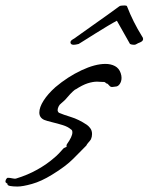

<svg xmlns="http://www.w3.org/2000/svg" viewBox="-85 -626 544 703"><path d="M-21 57Q-37 57 -48 55Q-59 53 -58 46Q-60 46 -64 42L-65 40Q-65 32 -60 27L-59 26Q-58 25 -56 25Q-49 25 -40 27Q-31 29 -27 28Q16 15 51.5 -5Q87 -25 112 -47Q122 -55 130.5 -64Q139 -73 146 -81Q148 -84 152.5 -85.5Q157 -87 158 -88L159 -89Q159 -91 158.5 -92.5Q158 -94 160 -98Q180 -126 180 -141Q180 -150 175 -152Q164 -162 144.5 -168Q125 -174 106 -178.5Q87 -183 77 -187Q59 -195 59 -214Q59 -233 74.5 -257.5Q90 -282 118 -307Q163 -345 213 -368.5Q263 -392 301 -392Q321 -392 336 -384Q351 -376 357 -358Q360 -349 360 -341Q360 -328 353.5 -318.5Q347 -309 338 -309Q336 -309 330.5 -308Q325 -307 321 -308Q317 -310 313 -315Q309 -320 307 -320H306Q302 -322 300.5 -324Q299 -326 294 -326H290L270 -327Q255 -327 236 -321Q217 -315 191 -298V-299Q182 -292 172 -281.5Q162 -271 153 -260Q147 -254 139.5 -248Q132 -242 130 -237Q126 -229 126 -223Q126 -217 131 -213Q147 -206 175 -197.5Q203 -189 233 -169Q239 -165 245.5 -156.5Q252 -148 252 -135Q252 -125 248 -116Q245 -111 239 -104.5Q233 -98 231 -93L230 -92Q212 -74 184 -45.5Q156 -17 105 14Q66 38 32 47.5Q-2 57 -21 57ZM185 -462Q174 -462 173 -470Q173 -473 174 -475Q176 -479 182.5 -482.5Q189 -486 198 -493Q223 -511 251.5 -531Q280 -551 306.5 -570Q333 -589 352 -603Q354 -605 361 -605.5Q368 -606 371 -606Q379 -606 380 -603Q402 -546 435 -493Q439 -488 439 -483Q439 -475 426 -470Q420 -468 415.5 -465Q411 -462 406 -462Q397 -462 391 -465L343 -550Q331 -544 308.5 -530.5Q286 -517 262 -502Q238 -487 221.5 -476.5Q205 -466 203 -465Q191 -462 185 -462Z"/></svg>

Font: Vujahday Script
Style: Regular
Weight: 400
Designer: Robert E. Leuschke
Foundry: Robert E. Leuschke
Version: Version 1.010; ttfautohint (v1.8.3)